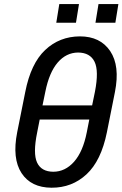

<svg xmlns="http://www.w3.org/2000/svg" viewBox="-20 -897 592 928"><path d="M237.3 -66.9Q294.9 -66.9 337.9 -115.2Q380.9 -163.6 399.4 -257.3L411.6 -319.3H171.9L159.7 -257.3Q138.7 -155.3 159.2 -111.3Q179.7 -67.4 237.3 -66.9ZM357.4 -643.1Q299.8 -642.6 258.8 -594.7Q217.8 -546.9 199.2 -454.1L185.5 -387.7H425.3L439 -454.1Q458.5 -554.7 437 -598.6Q415.5 -642.6 357.4 -643.1ZM63 -257.3 102.1 -452.6Q128.9 -589.8 198.2 -655.3Q267.6 -720.7 366.2 -721.2Q464.8 -721.2 512.7 -649.9Q560.5 -578.6 535.6 -452.6L496.6 -257.3Q468.8 -120.1 398.4 -54.7Q328.1 10.7 229 10.3Q129.9 9.8 84 -60.5Q38.1 -130.9 63 -257.3ZM347.2 -787.1H252L266.6 -877.4H361.8ZM537.6 -787.1H441.4L456.1 -877.4H552.2Z"/></svg>

Font: RobotoCondensed-Italic
Style: Italic
Weight: 400
Designer: Google
Version: Version 1.200311; 2013